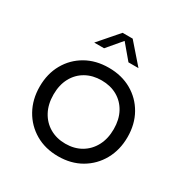

<svg xmlns="http://www.w3.org/2000/svg" viewBox="-170 -879 996 1030"><g transform="rotate(30 328.0 -364.5)"><path d="M328 9.5Q248 9.5 186.8 -26.2Q125.5 -62 90.8 -124.2Q56 -186.5 56 -266Q56 -345.5 90.8 -407Q125.5 -468.5 186.8 -503.5Q248 -538.5 328 -538.5Q408 -538.5 469.2 -503.5Q530.5 -468.5 565.2 -407Q600 -345.5 600 -266Q600 -186.5 565.2 -124.2Q530.5 -62 469.2 -26.2Q408 9.5 328 9.5ZM328 -68.5Q383 -68.5 425 -93Q467 -117.5 490.8 -162Q514.5 -206.5 514.5 -266Q514.5 -325.5 490.8 -369.2Q467 -413 425 -436.8Q383 -460.5 328 -460.5Q273.5 -460.5 231.2 -436.8Q189 -413 165.2 -369.2Q141.5 -325.5 141.5 -266Q141.5 -206.5 165.2 -162Q189 -117.5 231.2 -93Q273.5 -68.5 328 -68.5ZM191.5 -616 297 -737.5H359.5L465.5 -616H403.5L315.5 -720.5H341L252.5 -616Z"/></g></svg>

Font: Epilogue
Style: Regular
Weight: 400
Designer: Tyler Finck
Foundry: Etcetera Type Co
Version: Version 2.112